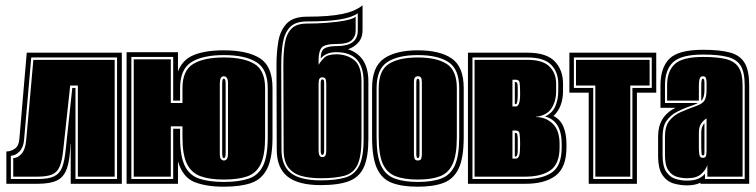

<svg xmlns="http://www.w3.org/2000/svg" viewBox="-20 -694 2856 725"><path d="M4 0V-122Q21 -122 36 -132.5Q51 -143 53 -168L81 -495H440V0H247V-150H246Q244 -90 232.5 -57.5Q221 -25 195 -12.5Q169 0 122 0ZM21 -18H122Q164 -18 185 -28.5Q206 -39 215 -63Q224 -87 228 -128L253 -362H265V-18H422V-477H98L71 -167Q69 -138 53.5 -122Q38 -106 21 -106ZM30 -27V-97Q47 -97 61.5 -113.5Q76 -130 79 -166L106 -468H413V-27H274V-371H245L219 -130Q215 -88 205.5 -65.5Q196 -43 176.5 -35Q157 -27 122 -27Z M825 11Q759 11 714.5 -6.5Q670 -24 652 -85V0H458V-497H652V-424Q669 -469 712.5 -486.5Q756 -504 825 -504Q914 -504 961.5 -474Q1009 -444 1009 -361V-176Q1009 -98 989 -57.5Q969 -17 928.5 -3Q888 11 825 11ZM825 -7Q882 -7 919 -19.5Q956 -32 973.5 -68.5Q991 -105 991 -176V-361Q991 -433 948 -459.5Q905 -486 825 -486Q746 -486 703 -459.5Q660 -433 660 -361V-314H634V-479H476V-18H634V-208H660V-176Q660 -105 677.5 -68.5Q695 -32 732 -19.5Q769 -7 825 -7ZM825 -16Q772 -16 737.5 -28.5Q703 -41 686 -75Q669 -109 669 -176V-217H625V-27H485V-470H625V-305H669V-361Q669 -428 709.5 -452.5Q750 -477 825 -477Q901 -477 941 -452.5Q981 -428 981 -361V-176Q981 -109 964.5 -74.5Q948 -40 913.5 -28Q879 -16 825 -16ZM825 -88Q832 -88 836.5 -93.5Q841 -99 841 -115V-379Q841 -406 825 -406Q810 -406 810 -379V-115Q810 -98 814 -94Q819 -88 825 -88ZM825 -97Q822 -97 821 -101Q819 -105 819 -115V-379Q819 -397 825 -397Q832 -397 832 -379V-115Q832 -105 830 -101Q829 -97 825 -97Z M1191 5Q1106 5 1065.5 -27.5Q1025 -60 1025 -129L1024 -448Q1024 -496 1031 -537.5Q1038 -579 1062.5 -605Q1087 -631 1139 -631Q1222 -631 1271.5 -641Q1321 -651 1349 -674V-579Q1349 -551 1332.5 -533Q1316 -515 1294 -508Q1371 -483 1371 -386V-169Q1371 -102 1354.5 -64Q1338 -26 1299 -10.5Q1260 5 1191 5ZM1191 -13Q1248 -13 1283.5 -23.5Q1319 -34 1336 -67.5Q1353 -101 1353 -169V-386Q1353 -497 1250 -497Q1211 -497 1191 -473Q1191 -502 1205 -511Q1219 -520 1253 -520Q1331 -520 1331 -579V-644Q1309 -628 1263 -620.5Q1217 -613 1139 -613Q1095 -613 1074.5 -591Q1054 -569 1048 -531.5Q1042 -494 1042 -448L1043 -129Q1043 -68 1078.5 -40.5Q1114 -13 1191 -13ZM1191 -21Q1150 -21 1118.5 -29.5Q1087 -38 1069 -61.5Q1051 -85 1051 -129L1050 -448Q1050 -495 1055.5 -530Q1061 -565 1080 -585Q1099 -605 1139 -605Q1177 -605 1216.5 -608Q1256 -611 1285.5 -617Q1315 -623 1323 -631V-579Q1323 -556 1308 -542Q1293 -528 1253 -528Q1206 -528 1194.5 -514Q1183 -500 1183 -468V-449Q1191 -463 1204.5 -476Q1218 -489 1250 -489Q1289 -489 1317 -467.5Q1345 -446 1345 -386V-169Q1345 -104 1330 -72Q1315 -40 1281 -30.5Q1247 -21 1191 -21ZM1197 -101Q1207 -101 1209.5 -108.5Q1212 -116 1212 -125V-377Q1212 -392 1208.5 -397Q1205 -402 1197 -402Q1190 -402 1186.5 -397Q1183 -392 1183 -377V-125Q1183 -101 1197 -101ZM1197 -109Q1191 -109 1191 -125V-377Q1191 -388 1192.5 -391Q1194 -394 1197 -394Q1201 -394 1202.5 -391.5Q1204 -389 1204 -377V-125Q1204 -109 1197 -109Z M1558 11Q1498 11 1460 -3.5Q1422 -18 1403.5 -58Q1385 -98 1385 -176V-361Q1385 -442 1430 -473Q1475 -504 1558 -504Q1641 -504 1686 -473Q1731 -442 1731 -361V-176Q1731 -98 1712 -58Q1693 -18 1655 -3.5Q1617 11 1558 11ZM1558 -7Q1612 -7 1646.5 -20Q1681 -33 1697.5 -69.5Q1714 -106 1714 -176V-361Q1714 -433 1673.5 -459.5Q1633 -486 1558 -486Q1483 -486 1442.5 -459.5Q1402 -433 1402 -361V-176Q1402 -106 1418.5 -69.5Q1435 -33 1470 -20Q1505 -7 1558 -7ZM1558 -16Q1507 -16 1474 -28.5Q1441 -41 1425.5 -75.5Q1410 -110 1410 -176V-361Q1410 -428 1448 -452.5Q1486 -477 1558 -477Q1629 -477 1667 -452.5Q1705 -428 1705 -361V-176Q1705 -110 1689.5 -75.5Q1674 -41 1641.5 -28.5Q1609 -16 1558 -16ZM1558 -88Q1569 -88 1571 -96.5Q1573 -105 1573 -112V-382Q1573 -396 1569.5 -401Q1566 -406 1558 -406Q1551 -406 1547 -401.5Q1543 -397 1543 -382V-112Q1543 -102 1545.5 -95Q1548 -88 1558 -88ZM1558 -97Q1552 -97 1552 -112V-382Q1552 -397 1558 -397Q1564 -397 1564 -382V-112Q1564 -97 1558 -97Z M1747 0V-495H1972Q2043 -495 2074.5 -462.5Q2106 -430 2106 -378V-350Q2106 -322 2097.5 -298Q2089 -274 2070 -256Q2096 -243 2107.5 -215.5Q2119 -188 2119 -150V-138Q2119 -62 2078.5 -31Q2038 0 1964 0ZM1764 -18H1964Q2029 -18 2065 -43.5Q2101 -69 2101 -138V-150Q2101 -238 2038 -254Q2066 -267 2077 -293Q2088 -319 2088 -350V-378Q2088 -422 2061 -449.5Q2034 -477 1972 -477H1764ZM1772 -27V-468H1972Q2029 -468 2054.5 -443Q2080 -418 2080 -378V-350Q2080 -312 2062.5 -285Q2045 -258 2004 -253V-252Q2041 -252 2067 -227Q2093 -202 2093 -150V-138Q2093 -75 2058.5 -51Q2024 -27 1964 -27ZM1915 -292H1928Q1944 -292 1944 -339Q1944 -355 1943.5 -365.5Q1943 -376 1942 -382Q1940 -393 1928 -393H1915ZM1924 -301V-384H1928Q1933 -384 1934 -375Q1935 -370 1935 -361Q1935 -352 1935 -339Q1935 -301 1928 -301ZM1915 -95H1928Q1937 -95 1941 -108Q1944 -120 1944 -151Q1944 -163 1943.5 -172Q1943 -181 1942 -188Q1941 -201 1928 -201H1915ZM1924 -103V-192H1928Q1933 -192 1934 -182Q1935 -177 1935 -169Q1935 -161 1935 -151Q1935 -138 1935 -128.5Q1935 -119 1934 -114Q1932 -103 1928 -103Z M2203 0V-344H2130V-495H2458V-344H2385V0ZM2220 -18H2368V-362H2441V-477H2147V-362H2220ZM2228 -27V-371H2155V-468H2433V-371H2360V-27Z M2574 6Q2550 6 2524.5 -1Q2499 -8 2482 -32Q2465 -56 2465 -107V-179Q2465 -255 2531 -287H2474V-372Q2474 -439 2508 -472.5Q2542 -506 2635 -506Q2699 -506 2737 -495.5Q2775 -485 2792 -456Q2809 -427 2809 -372V0H2625V-4Q2604 6 2574 6ZM2574 -12Q2600 -12 2616 -19Q2632 -26 2642 -38V-18H2792V-372Q2792 -421 2777 -445.5Q2762 -470 2727.5 -479Q2693 -488 2635 -488Q2553 -488 2522 -459.5Q2491 -431 2491 -372V-305H2615Q2609 -301 2598.5 -297.5Q2588 -294 2575 -289Q2556 -282 2534 -270.5Q2512 -259 2497 -238Q2482 -217 2482 -179V-107Q2482 -65 2496.5 -44.5Q2511 -24 2532 -18Q2553 -12 2574 -12ZM2574 -21Q2555 -21 2536 -26.5Q2517 -32 2504 -50.5Q2491 -69 2491 -107V-179Q2491 -217 2507.5 -238Q2524 -259 2551 -271Q2578 -283 2607 -293Q2633 -302 2640.5 -315Q2648 -328 2648 -354V-382Q2648 -393 2645.5 -399.5Q2643 -406 2634 -406Q2625 -406 2622 -397Q2619 -388 2619 -371V-314H2499V-372Q2499 -425 2528 -452Q2557 -479 2635 -479Q2690 -479 2722.5 -470.5Q2755 -462 2769.5 -439Q2784 -416 2784 -372V-27H2651V-71Q2646 -54 2628.5 -37.5Q2611 -21 2574 -21ZM2628 -313V-371Q2628 -397 2634 -397Q2640 -397 2640 -382V-354Q2640 -325 2628 -313ZM2634 -98Q2646 -98 2647 -110Q2648 -116 2648 -123.5Q2648 -131 2648 -141V-247Q2635 -239 2627 -226.5Q2619 -214 2619 -193V-135Q2619 -120 2621 -109Q2623 -98 2634 -98ZM2634 -107Q2629 -107 2629 -116L2628 -135V-193Q2628 -216 2640 -229V-117Q2640 -107 2634 -107Z"/></svg>

Font: Alumni Sans Collegiate One
Style: Regular
Weight: 400
Designer: Robert E. Leuschke
Foundry: Robert E. Leuschke
Version: Version 1.100